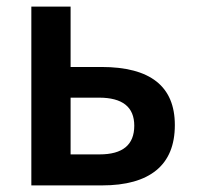

<svg xmlns="http://www.w3.org/2000/svg" viewBox="-20 -562 603 582"><path d="M75 0V-542H194V-359H287Q510 -359 510 -183Q510 -92 454 -46Q398 0 289 0ZM194 -94H282Q387 -94 387 -181Q387 -266 280 -266H194Z"/></svg>

Font: Noto Sans Mono SemiCondensed SemiBold
Style: Regular
Weight: 600
Width: 4
Designer: Monotype Design Team
Foundry: Monotype Imaging Inc.
Version: Version 2.014; ttfautohint (v1.8.4.7-5d5b)